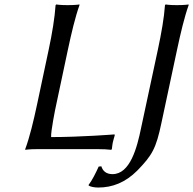

<svg xmlns="http://www.w3.org/2000/svg" viewBox="-20 -668 865 860"><path d="M232 -200 284 -445C300 -520 317 -592 336 -645V-648C336 -648 318 -645 283 -645C249 -645 232 -648 232 -648L229 -645C225 -588 214 -520 198 -445L146 -200C130 -125 113 -54 93 0V3C93 3 112 0 146 0H419C440 0 463 1 478 3L481 0C483 -14 483 -19 485 -29C487 -39 492 -54 494 -62L493 -66C493 -66 343 -54 209 -54C207 -78 228 -183 232 -200ZM612 -95C594 -7 563 112 484 112C455 112 440 97 434 77L422 78C410 105 392 141 377 160V163C384 168 401 172 420 172C483 172 541 150 595 96C662 27 679 -3 703 -117L773 -445C789 -520 806 -592 825 -645V-648C825 -648 807 -645 772 -645C738 -645 722 -648 722 -648L719 -645C715 -588 703 -520 687 -445Z"/></svg>

Font: Libertinus Sans
Style: Italic
Weight: 400
Italic angle: -12°
Designer: Philipp H. Poll, Khaled Hosny
Foundry: Caleb Maclennan
Version: Version 7.050;RELEASE